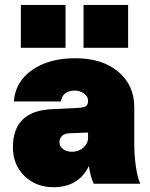

<svg xmlns="http://www.w3.org/2000/svg" viewBox="-20 -757 616 791"><path d="M324.2 -736.8H507.8V-560.1H324.2ZM65.9 -736.8H250V-560.1H65.9ZM533.2 -168Q533.2 -115.7 540 -69.3Q546.9 -22.9 558.1 0H366.2Q352.5 -28.3 346.2 -73.2Q304.2 14.2 200.2 14.2Q127.9 14.2 80.6 -32.2Q33.2 -78.6 33.2 -149.9Q33.2 -299.8 192.9 -307.1L309.1 -313Q327.6 -314.5 335.2 -320.8Q342.8 -327.1 342.8 -340.8V-342.8Q342.8 -359.4 326.2 -371.6Q309.6 -383.8 288.1 -383.8Q263.2 -383.8 248.5 -372.1Q233.9 -360.4 231 -338.9H37.1Q43 -419.9 112.1 -468.5Q181.2 -517.1 290 -517.1Q400.4 -517.1 466.8 -461.9Q533.2 -406.7 533.2 -314.9ZM225.1 -170.9Q225.1 -153.8 239.7 -142.8Q254.4 -131.8 276.9 -131.8Q304.2 -131.8 323.5 -148.9Q342.8 -166 342.8 -189.9V-210.9L266.1 -208Q246.6 -207.5 235.8 -197.5Q225.1 -187.5 225.1 -170.9Z"/></svg>

Font: Overused Grotesk Black
Style: Regular
Weight: 900
Version: Version 0.002